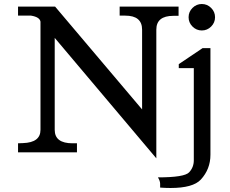

<svg xmlns="http://www.w3.org/2000/svg" viewBox="-20 -760 1150 958"><path d="M940.5 -627.5Q921 -647 921 -674Q921 -701 940.5 -720.5Q960 -740 987 -740Q1014 -740 1033.5 -720.5Q1053 -701 1053 -674Q1053 -647 1033.5 -627.5Q1014 -608 987 -608Q960 -608 940.5 -627.5ZM1030 -520V12Q1030 84 982 136Q943 178 831 178Q807 178 779 176Q779 176 779 157Q779 143 768 125Q900 125 923.5 100Q947 75 947 40V-420H872V-440L991 -520ZM253 -112Q253 -45 342 -45H364V0H70V-45L95 -46Q182 -49 182 -112V-652Q178 -675 135 -682H70V-727H255L689 -214V-612Q689 -682 605 -682H577V-727H871V-681H845Q760 -681 760 -612V30L253 -571Z"/></svg>

Font: Sawarabi Mincho
Style: Regular
Weight: 400
Version: Version 1.00